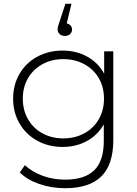

<svg xmlns="http://www.w3.org/2000/svg" viewBox="-20 -792 722 1010"><path d="M576 -522V-56Q576 74 513 136Q450 198 323 198Q251 198 187 176Q123 154 84 115L111 77Q150 113 205 133Q260 153 322 153Q426 153 476 103.5Q526 54 526 -50V-138Q494 -81 437 -50Q380 -19 309 -19Q236 -19 176.5 -51.5Q117 -84 83 -142Q49 -200 49 -273Q49 -346 83 -404Q117 -462 176.5 -494Q236 -526 309 -526Q381 -526 439 -494Q497 -462 528 -404V-522ZM527 -273Q527 -334 499.5 -381Q472 -428 423 -454.5Q374 -481 313 -481Q252 -481 203.5 -454.5Q155 -428 127.5 -381Q100 -334 100 -273Q100 -212 127.5 -164.5Q155 -117 203.5 -90.5Q252 -64 313 -64Q374 -64 423 -90.5Q472 -117 499.5 -164.5Q527 -212 527 -273ZM359 -637Q359 -622 348.5 -612.5Q338 -603 321 -603Q304 -603 293.5 -613Q283 -623 283 -637Q283 -647 287 -659Q291 -671 292 -674L324 -772H356L331 -669Q344 -666 351.5 -657.5Q359 -649 359 -637Z"/></svg>

Font: Idrija Light
Style: Regular
Weight: 300
Designer: Julieta Ulanovsky
Foundry: Julieta Ulanovsky
Version: Version 7.200